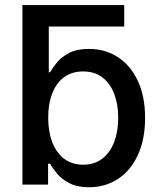

<svg xmlns="http://www.w3.org/2000/svg" viewBox="-20 -748 654 778"><path d="M125.5 -640.6 70.8 -727.5H483.4V-640.6ZM340.3 10.7Q293 10.7 261.7 -5.4Q230.5 -21.5 211.9 -43.7Q193.4 -65.9 183.1 -84.5H174.8V0H70.8V-727.5H177.7V-455.1H183.1Q193.4 -473.6 211.4 -495.6Q229.5 -517.6 260.5 -533.7Q291.5 -549.8 340.3 -549.8Q406.2 -549.8 457.5 -516.6Q508.8 -483.4 538.3 -420.7Q567.9 -357.9 567.9 -270Q567.9 -183.1 538.8 -120.1Q509.8 -57.1 458.5 -23.2Q407.2 10.7 340.3 10.7ZM316.9 -80.6Q363.3 -80.6 395 -105.5Q426.8 -130.4 442.9 -173.3Q459 -216.3 459 -271Q459 -325.2 442.9 -367.4Q426.8 -409.7 395.3 -434.1Q363.8 -458.5 316.9 -458.5Q271 -458.5 239.5 -435.1Q208 -411.6 191.7 -369.6Q175.3 -327.6 175.3 -271Q175.3 -214.4 191.9 -171.4Q208.5 -128.4 240.2 -104.5Q272 -80.6 316.9 -80.6Z"/></svg>

Font: Inter 16pt Medium
Style: Regular
Weight: 500
Version: Version 4.001;git-66647c0bb